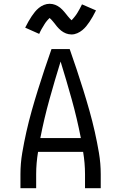

<svg xmlns="http://www.w3.org/2000/svg" viewBox="-20 -994 640 1014"><path d="M88 0V-74Q88 -131 97.5 -187Q107 -243 119.5 -298.5Q132 -354 147.5 -409Q163 -464 180 -518.5Q197 -573 215 -627Q233 -681 252 -735H348Q367 -681 385 -627Q403 -573 420 -518.5Q437 -464 452.5 -409Q468 -354 480.5 -298.5Q493 -243 502.5 -187Q512 -131 512 -74V0H429V-74Q429 -103 426.5 -132.5Q424 -162 419 -192H181Q176 -162 173.5 -132.5Q171 -103 171 -74V0ZM193 -265H407Q387 -368 359 -468.5Q331 -569 300 -669Q269 -569 241 -468.5Q213 -368 193 -265ZM358 -812Q350 -812 342.5 -813.5Q335 -815 328.5 -817.5Q322 -820 315 -824Q308 -828 302.5 -832.5Q297 -837 291 -843Q285 -849 280.5 -854.5Q276 -860 271.5 -866Q267 -872 261.5 -878.5Q256 -885 251.5 -890Q247 -895 242 -899Q240 -897 236 -893Q232 -889 230 -886.5Q228 -884 225.5 -881Q223 -878 220.5 -874.5Q218 -871 215.5 -867Q213 -863 210.5 -858.5Q208 -854 205 -849.5Q202 -845 199 -839.5Q196 -834 193 -828Q190 -822 187 -815L113 -848Q122 -866 130.5 -881Q139 -896 147.5 -908.5Q156 -921 164.5 -931.5Q173 -942 185 -952Q197 -962 212 -968Q227 -974 242 -974Q250 -974 257.5 -972.5Q265 -971 271.5 -968.5Q278 -966 285 -962Q292 -958 297.5 -953.5Q303 -949 309 -943Q315 -937 319.5 -931.5Q324 -926 328.5 -920.5Q333 -915 338.5 -908Q344 -901 348.5 -896.5Q353 -892 358 -887Q360 -889 364 -893.5Q368 -898 370 -900.5Q372 -903 374.5 -906Q377 -909 379.5 -912.5Q382 -916 384.5 -919.5Q387 -923 389.5 -927.5Q392 -932 395 -937Q398 -942 401 -947.5Q404 -953 407 -959Q410 -965 413 -971L487 -939Q478 -921 469.5 -906Q461 -891 452.5 -878.5Q444 -866 435.5 -855.5Q427 -845 415 -835Q403 -825 388 -818.5Q373 -812 358 -812Z"/></svg>

Font: Iosevka Curly Extended
Style: Regular
Weight: 400
Width: 7
Monospace: yes
Designer: Belleve Invis
Foundry: Belleve Invis
Version: Version 11.1.0; ttfautohint (v1.8.3)